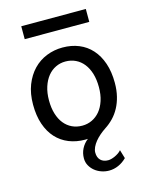

<svg xmlns="http://www.w3.org/2000/svg" viewBox="-130 -760 817 1052"><g transform="rotate(-15 278.5 -234.5)"><path d="M136.7 -246.6Q136.7 -204.1 147 -170.4Q157.2 -136.7 176 -113.5Q194.8 -90.3 220.7 -78.1Q246.6 -65.9 278.3 -65.9Q307.6 -65.9 333.5 -78.1Q359.4 -90.3 378.7 -113.5Q397.9 -136.7 408.9 -170.4Q419.9 -204.1 419.9 -246.6Q419.9 -289.6 409.7 -323.5Q399.4 -357.4 380.6 -381.1Q361.8 -404.8 335.7 -417.2Q309.6 -429.7 278.3 -429.7Q248.5 -429.7 222.7 -417.2Q196.8 -404.8 177.7 -381.1Q158.7 -357.4 147.7 -323.5Q136.7 -289.6 136.7 -246.6ZM46.4 -246.6Q46.4 -309.6 65.4 -358.2Q84.5 -406.7 116.7 -440.2Q148.9 -473.6 191.9 -490.7Q234.9 -507.8 283.2 -507.8Q333.5 -507.8 375.2 -490.7Q417 -473.6 447 -440.2Q477.1 -406.7 493.7 -358.2Q510.3 -309.6 510.3 -246.6Q510.3 -205.1 501.7 -170.4Q493.2 -135.7 478 -107.7Q462.9 -79.6 441.7 -57.6Q420.4 -35.6 395.5 -19.5Q378.4 -8.3 362.5 5.4Q346.7 19 334.5 33.9Q322.3 48.8 314.9 64.7Q307.6 80.6 307.6 95.2Q307.6 123 323.2 138.4Q338.9 153.8 366.2 153.8Q374 153.8 384.3 151.1Q394.5 148.4 405 143.6Q415.5 138.7 425.3 132.1Q435.1 125.5 441.9 117.2L456.5 166Q435.1 187.5 409.4 198.7Q383.8 210 356.4 210Q334 210 313 202.6Q292 195.3 275.6 181.9Q259.3 168.5 249.3 150.1Q239.3 131.8 239.3 109.9Q239.3 80.1 252 55.2Q264.6 30.3 288.1 11.7Q284.2 11.7 280.8 12Q277.3 12.2 273.4 12.2Q223.1 12.2 181.4 -4.6Q139.6 -21.5 109.6 -54.2Q79.6 -86.9 63 -135.3Q46.4 -183.6 46.4 -246.6ZM95.2 -678.7H461.4V-605.5H95.2Z"/></g></svg>

Font: Andika Phon
Style: Regular
Weight: 400
Designer: Victor Gaultney, Annie Olsen, Julie Remington, Don Collingsworth, Eric Hays, Becca Hirsbrunner
Foundry: SIL International
Version: Version 5.000